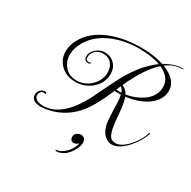

<svg xmlns="http://www.w3.org/2000/svg" viewBox="-182 -795 1191 1197"><g transform="rotate(30 413.0 -197.0)"><path d="M152 32Q82 32 82 -15Q82 -36 94 -49Q108 -64 126 -64Q139 -64 139 -57Q139 -51 136 -51Q135 -51 129 -53Q126 -54 122 -54Q111 -54 103 -43Q95 -34 95 -21Q95 -1 117 11Q137 20 158 20Q235 20 299 -41Q324 -64 348.5 -98Q373 -132 397 -177Q397 -178 414.5 -214Q432 -250 466 -320Q550 -492 656 -566Q595 -589 504 -589Q452 -589 406 -580.5Q360 -572 319 -555Q222 -516 175 -438Q146 -389 146 -341Q146 -290 178 -256Q210 -221 261 -221Q318 -221 362 -262Q406 -304 406 -360Q406 -399 385 -424Q363 -450 324 -450Q295 -450 272 -432Q249 -412 249 -382Q249 -358 275 -358Q277 -358 278 -361Q281 -364 283 -364Q285 -363 285 -361Q285 -351 274 -351Q240 -351 240 -383Q240 -415 269 -439Q297 -462 329 -462Q372 -462 399 -434Q427 -406 427 -363Q427 -297 375 -252Q326 -210 259 -210Q196 -210 156 -247Q113 -287 113 -346Q113 -388 134 -428Q180 -519 296 -564Q391 -601 512 -601Q602 -601 674 -578Q742 -618 797 -618Q805 -618 805 -616Q805 -613 802 -613Q798 -613 790.5 -612.5Q783 -612 774 -611Q728 -605 687 -573Q794 -532 794 -454Q794 -381 719 -333Q659 -295 576 -286Q587 -256 593 -206Q596 -179 598 -152Q600 -125 604 -98Q615 -19 643 -9Q656 -4 667 -4Q711 -4 762 -63Q806 -116 819 -165L821 -166L826 -164V-162Q807 -105 759 -49Q702 15 650 15Q628 15 609 1Q574 -22 562 -79Q559 -96 557 -122Q555 -148 554 -185Q554 -254 546 -283H526Q519 -283 512.5 -283.5Q506 -284 501 -285Q447 -155 395 -91Q320 -1 211 24Q177 32 152 32ZM571 -298Q640 -310 691 -346Q751 -391 751 -455Q751 -524 671 -560Q633 -527 596.5 -472Q560 -417 525 -340Q556 -328 571 -298ZM527 -295H534L543 -296Q534 -319 520 -328Q517 -323 514 -315Q511 -307 506 -296Q511 -296 516.5 -295.5Q522 -295 527 -295ZM377 224Q366 224 366 219Q366 217 373 216Q398 212 420 194.5Q442 177 456.5 153.5Q471 130 474 109Q458 125 441 125Q427 125 420.5 115.5Q414 106 415 90Q417 76 430 66.5Q443 57 456 57Q472 57 482 66.5Q492 76 492 95Q492 115 481.5 138Q471 161 455.5 180Q440 199 423 209Q404 220 392.5 222Q381 224 377 224Z"/></g></svg>

Font: Imperial Script
Style: Regular
Weight: 400
Designer: Robert E. Leuschke
Foundry: Robert E. Leuschke
Version: Version 1.010; ttfautohint (v1.8.3)